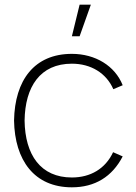

<svg xmlns="http://www.w3.org/2000/svg" viewBox="-20 -785 579 820"><path d="M320 -765 287 -630H320L368 -765ZM287 15C385 15 459 -30 504 -117L463 -135C430 -64 366 -27 287 -27C154 -27 87 -123 85 -270C87 -414 151 -513 287 -513C368 -513 434 -473 464 -404L504 -421C471 -504 387 -555 287 -555C127 -555 43 -443 40 -270C43 -101 126 15 287 15Z"/></svg>

Font: Hauora ExtraLight
Style: Regular
Weight: 200
Designer: Mikhail Sharanda
Foundry: WCYS & Co.
Version: Version 1.010